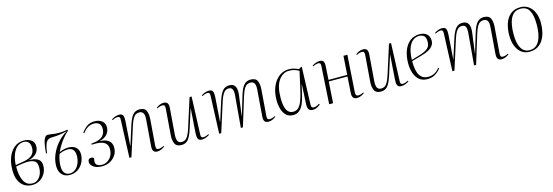

<svg xmlns="http://www.w3.org/2000/svg" viewBox="18 -1389 6534 2268"><g transform="rotate(-15 3285.0 -254.5)"><path d="M228 14Q177 14 135.5 -10Q94 -34 69 -85Q44 -136 44 -217Q44 -302 70 -370.5Q96 -439 145.5 -479.5Q195 -520 264 -520Q314 -520 352 -495Q390 -470 390 -418Q390 -367 357 -331Q324 -295 267 -282V-280Q329 -281 370 -257.5Q411 -234 411 -175Q411 -124 387.5 -81Q364 -38 322.5 -12Q281 14 228 14ZM98 -264 202 -282Q268 -293 302.5 -324Q337 -355 337 -414Q337 -458 316 -481Q295 -504 258 -504Q210 -504 175.5 -473Q141 -442 121 -388Q101 -334 98 -264ZM233 -4Q272 -4 300 -26Q328 -48 343 -85Q358 -122 358 -167Q358 -226 328 -245.5Q298 -265 244 -265Q216 -265 174.5 -259.5Q133 -254 98 -246Q98 -228 98.5 -215.5Q99 -203 100 -186Q108 -101 140 -52.5Q172 -4 233 -4Z M641 -279Q667 -290 694 -297Q721 -304 754 -304Q811 -304 843.5 -273.5Q876 -243 876 -190Q876 -140 853.5 -93Q831 -46 788 -16Q745 14 685 14Q627 14 591.5 -23.5Q556 -61 556 -129Q556 -200 585.5 -269.5Q615 -339 665.5 -397.5Q716 -456 779 -492L777 -494Q733 -482 684.5 -476Q636 -470 595 -470Q541 -470 520.5 -425.5Q500 -381 492 -304L479 -305Q487 -411 504.5 -461.5Q522 -512 553 -512Q572 -512 590 -509Q608 -506 631 -503Q654 -500 689 -500Q726 -500 750 -503Q774 -506 793 -510L800 -498Q751 -455 708 -395.5Q665 -336 641 -279ZM632 -258Q605 -183 605 -113Q605 -57 628 -30Q651 -3 691 -3Q729 -3 759 -27Q789 -51 806.5 -92.5Q824 -134 824 -187Q824 -234 802 -259Q780 -284 740 -284Q709 -284 683.5 -277Q658 -270 632 -258Z M1083 14Q1013 14 976.5 -14.5Q940 -43 940 -74Q940 -96 951 -107Q962 -118 979 -118Q997 -118 1013 -106L1007 -69Q1003 -41 1022 -22.5Q1041 -4 1087 -4Q1121 -4 1152 -23Q1183 -42 1202.5 -77Q1222 -112 1222 -161Q1222 -214 1184.5 -239.5Q1147 -265 1078 -265H1025L1027 -278L1066 -283Q1133 -291 1167 -325Q1201 -359 1201 -412Q1201 -459 1177.5 -479Q1154 -499 1117 -499Q1076 -499 1042.5 -480Q1009 -461 977 -418L967 -426Q996 -467 1033.5 -495Q1071 -523 1132 -523Q1182 -523 1218 -496.5Q1254 -470 1254 -418Q1254 -367 1221 -331Q1188 -295 1131 -282V-280Q1193 -281 1234 -252Q1275 -223 1275 -164Q1275 -113 1249.5 -73Q1224 -33 1180.5 -9.5Q1137 14 1083 14Z M1848 -22Q1832 -9 1808 2.5Q1784 14 1756 14Q1726 14 1711.5 -4.5Q1697 -23 1700 -63L1725 -382Q1730 -441 1714.5 -464.5Q1699 -488 1667 -488Q1646 -488 1627.5 -479Q1609 -470 1591.5 -442Q1574 -414 1556 -358L1442 0H1417L1435 -458Q1436 -482 1429.5 -491.5Q1423 -501 1407 -501Q1395 -501 1379 -496.5Q1363 -492 1341 -481L1336 -491Q1356 -504 1379.5 -513.5Q1403 -523 1430 -523Q1468 -523 1477.5 -498.5Q1487 -474 1484 -430L1463 -133H1465L1539 -366Q1567 -453 1598 -487.5Q1629 -522 1678 -522Q1740 -522 1759 -481.5Q1778 -441 1773 -377L1748 -56Q1747 -34 1753 -23Q1759 -12 1776 -12Q1810 -12 1842 -31Z M1883 -487Q1900 -501 1923.5 -512Q1947 -523 1975 -523Q2005 -523 2019.5 -505Q2034 -487 2031 -446L2006 -126Q2002 -68 2017 -44Q2032 -20 2064 -20Q2085 -20 2103.5 -29.5Q2122 -39 2139.5 -67Q2157 -95 2175 -151L2289 -509H2314L2296 -51Q2295 -27 2301.5 -17.5Q2308 -8 2324 -8Q2336 -8 2352 -12.5Q2368 -17 2390 -28L2395 -18Q2375 -5 2351.5 4.5Q2328 14 2301 14Q2264 14 2254 -11Q2244 -36 2247 -79L2268 -376H2266L2192 -143Q2164 -56 2133.5 -21Q2103 14 2053 14Q1992 14 1972.5 -27Q1953 -68 1958 -132L1983 -453Q1985 -476 1978.5 -486.5Q1972 -497 1955 -497Q1921 -497 1889 -478Z M2813 -382Q2818 -441 2805.5 -464.5Q2793 -488 2761 -488Q2743 -488 2725 -479Q2707 -470 2689.5 -442.5Q2672 -415 2654 -358L2540 0H2515L2533 -458Q2534 -482 2527.5 -491.5Q2521 -501 2505 -501Q2493 -501 2477 -496.5Q2461 -492 2439 -481L2434 -491Q2454 -504 2477.5 -513.5Q2501 -523 2528 -523Q2566 -523 2575.5 -498.5Q2585 -474 2582 -430L2561 -133H2563L2637 -366Q2665 -453 2696 -487.5Q2727 -522 2776 -522Q2829 -522 2848.5 -485.5Q2868 -449 2859 -381L2826 -133H2828L2898 -366Q2924 -453 2956 -487.5Q2988 -522 3037 -522Q3099 -522 3118 -481.5Q3137 -441 3132 -377L3107 -56Q3106 -34 3112 -23Q3118 -12 3135 -12Q3169 -12 3201 -31L3207 -22Q3191 -9 3167 2.5Q3143 14 3115 14Q3085 14 3070.5 -4.5Q3056 -23 3059 -63L3084 -382Q3089 -441 3073.5 -464.5Q3058 -488 3026 -488Q3006 -488 2987 -479Q2968 -470 2950.5 -442.5Q2933 -415 2915 -358L2805 0H2780Z M3646 -59Q3645 -31 3652.5 -21Q3660 -11 3675 -11Q3710 -11 3744 -37L3752 -26Q3733 -10 3710 2Q3687 14 3659 14Q3622 14 3608.5 -8Q3595 -30 3597 -73L3609 -309H3607L3575 -174Q3563 -124 3544 -81Q3525 -38 3495 -12Q3465 14 3419 14Q3366 14 3333.5 -17Q3301 -48 3286.5 -98Q3272 -148 3272 -206Q3272 -302 3303 -373.5Q3334 -445 3387 -484Q3440 -523 3504 -523Q3540 -523 3569.5 -514Q3599 -505 3624 -493L3655 -513L3662 -508ZM3428 -24Q3464 -24 3490 -45.5Q3516 -67 3538 -124Q3560 -181 3583 -287L3624 -472Q3590 -491 3563.5 -498Q3537 -505 3501 -505Q3426 -505 3375.5 -432.5Q3325 -360 3325 -216Q3325 -24 3428 -24Z M4154 -261H3925L3908 0H3860L3888 -458Q3890 -482 3882.5 -491.5Q3875 -501 3860 -501Q3848 -501 3832 -496.5Q3816 -492 3794 -481L3789 -491Q3809 -504 3832.5 -513.5Q3856 -523 3883 -523Q3916 -523 3928 -503.5Q3940 -484 3937 -442Q3935 -409 3932 -364.5Q3929 -320 3927 -280H4156L4171 -509H4219L4189 -56Q4186 -12 4218 -12Q4252 -12 4284 -31L4290 -22Q4274 -9 4250 2.5Q4226 14 4198 14Q4168 14 4153 -4.5Q4138 -23 4141 -63Z M4322 -487Q4339 -501 4362.5 -512Q4386 -523 4414 -523Q4444 -523 4458.5 -505Q4473 -487 4470 -446L4445 -126Q4441 -68 4456 -44Q4471 -20 4503 -20Q4524 -20 4542.5 -29.5Q4561 -39 4578.5 -67Q4596 -95 4614 -151L4728 -509H4753L4735 -51Q4734 -27 4740.5 -17.5Q4747 -8 4763 -8Q4775 -8 4791 -12.5Q4807 -17 4829 -28L4834 -18Q4814 -5 4790.5 4.5Q4767 14 4740 14Q4703 14 4693 -11Q4683 -36 4686 -79L4707 -376H4705L4631 -143Q4603 -56 4572.5 -21Q4542 14 4492 14Q4431 14 4411.5 -27Q4392 -68 4397 -132L4422 -453Q4424 -476 4417.5 -486.5Q4411 -497 4394 -497Q4360 -497 4328 -478Z M5101 -523Q5163 -523 5193.5 -493Q5224 -463 5224 -414Q5224 -376 5202.5 -349Q5181 -322 5144.5 -304Q5108 -286 5062 -273L4939 -238Q4938 -118 4972.5 -64Q5007 -10 5075 -10Q5113 -10 5147 -25Q5181 -40 5215 -82L5225 -74Q5197 -37 5157.5 -11.5Q5118 14 5059 14Q4999 14 4960.5 -18.5Q4922 -51 4904 -105Q4886 -159 4886 -223Q4886 -312 4912 -379.5Q4938 -447 4986.5 -485Q5035 -523 5101 -523ZM5175 -414Q5175 -464 5153 -484.5Q5131 -505 5092 -505Q5054 -505 5020 -480.5Q4986 -456 4964 -400.5Q4942 -345 4939 -253L5039 -283Q5107 -303 5141 -330.5Q5175 -358 5175 -414Z M5665 -382Q5670 -441 5657.5 -464.5Q5645 -488 5613 -488Q5595 -488 5577 -479Q5559 -470 5541.5 -442.5Q5524 -415 5506 -358L5392 0H5367L5385 -458Q5386 -482 5379.5 -491.5Q5373 -501 5357 -501Q5345 -501 5329 -496.5Q5313 -492 5291 -481L5286 -491Q5306 -504 5329.5 -513.5Q5353 -523 5380 -523Q5418 -523 5427.5 -498.5Q5437 -474 5434 -430L5413 -133H5415L5489 -366Q5517 -453 5548 -487.5Q5579 -522 5628 -522Q5681 -522 5700.5 -485.5Q5720 -449 5711 -381L5678 -133H5680L5750 -366Q5776 -453 5808 -487.5Q5840 -522 5889 -522Q5951 -522 5970 -481.5Q5989 -441 5984 -377L5959 -56Q5958 -34 5964 -23Q5970 -12 5987 -12Q6021 -12 6053 -31L6059 -22Q6043 -9 6019 2.5Q5995 14 5967 14Q5937 14 5922.5 -4.5Q5908 -23 5911 -63L5936 -382Q5941 -441 5925.5 -464.5Q5910 -488 5878 -488Q5858 -488 5839 -479Q5820 -470 5802.5 -442.5Q5785 -415 5767 -358L5657 0H5632Z M6308 14Q6251 14 6210 -17.5Q6169 -49 6147 -105Q6125 -161 6125 -234Q6125 -313 6146.5 -378.5Q6168 -444 6215 -483.5Q6262 -523 6339 -523Q6393 -523 6435 -493.5Q6477 -464 6501 -409.5Q6525 -355 6525 -279Q6525 -222 6512.5 -169Q6500 -116 6474 -75Q6448 -34 6406.5 -10Q6365 14 6308 14ZM6313 -4Q6371 -4 6405.5 -39Q6440 -74 6456 -136Q6472 -198 6472 -278Q6472 -390 6440 -447.5Q6408 -505 6334 -505Q6276 -505 6242 -470Q6208 -435 6193 -373.5Q6178 -312 6178 -232Q6178 -120 6213 -62Q6248 -4 6313 -4Z"/></g></svg>

Font: Literata 72pt ExtraLight
Style: Italic
Weight: 200
Italic angle: -2°
Designer: Latin by Veronika Burian and Jose Scaglione. Greek by Irene Vlachou. Cyrillic by Vera Evstafieva
Foundry: TypeTogether
Version: Version 3.002